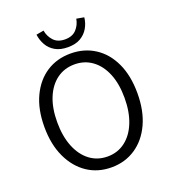

<svg xmlns="http://www.w3.org/2000/svg" viewBox="-152 -955 964 1080"><g transform="rotate(-20 330.5 -415.0)"><path d="M331 12Q249 12 186.5 -30Q124 -72 88 -149Q52 -226 52 -331Q52 -436 88 -512Q124 -588 186.5 -628.5Q249 -669 331 -669Q412 -669 475 -628.5Q538 -588 573.5 -512Q609 -436 609 -331Q609 -226 573.5 -149Q538 -72 475 -30Q412 12 331 12ZM331 -53Q391 -53 436.5 -87.5Q482 -122 507 -184.5Q532 -247 532 -331Q532 -415 507 -476Q482 -537 436.5 -570.5Q391 -604 331 -604Q270 -604 224.5 -570.5Q179 -537 154 -476Q129 -415 129 -331Q129 -247 154 -184.5Q179 -122 224.5 -87.5Q270 -53 331 -53ZM331 -707Q286 -707 255.5 -724.5Q225 -742 208.5 -771.5Q192 -801 188 -834L233 -842Q239 -806 263 -780Q287 -754 331 -754Q375 -754 399 -780Q423 -806 429 -842L474 -834Q471 -801 454 -771.5Q437 -742 407 -724.5Q377 -707 331 -707Z"/></g></svg>

Font: Assistant ExtraLight
Style: Regular
Weight: 400
Version: Version 3.000